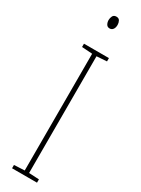

<svg xmlns="http://www.w3.org/2000/svg" viewBox="-240 -932 700 953"><g transform="rotate(30 109.5 -455.5)"><path d="M181 0H38V-19L98 -22V-691L38 -695V-714H181V-695L123 -691V-22L181 -19ZM111 -911Q125 -911 130.5 -900.5Q136 -890 136 -878Q136 -862 129 -852.5Q122 -843 110 -843Q97 -843 91 -853.5Q85 -864 85 -877Q85 -889 90.5 -900Q96 -911 111 -911Z"/></g></svg>

Font: Noto Sans Gujarati ExtraCondensed Thin
Style: Regular
Weight: 100
Width: 2
Designer: Jelle Bosma - Monotype Design Team, Universal Thirst
Foundry: Monotype Imaging Inc.
Version: Version 2.106; ttfautohint (v1.8.4.7-5d5b)